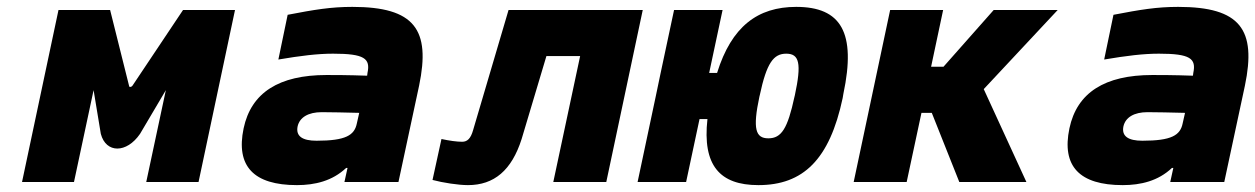

<svg xmlns="http://www.w3.org/2000/svg" viewBox="-20 -529 3648 558"><path d="M150 -500 44 0H195L252 -267L273 -140C288 -83 348 -83 387 -140L462 -267L405 0H557L663 -500H512L365 -280C361 -275 355 -275 355 -280L300 -500Z M1004 -509C942 -509 894 -501 816 -486L789 -356C854 -367 903 -373 948 -373C1039 -373 1057 -359 1048 -317L1047 -309C992 -311 950 -311 929 -311C791 -311 710 -260 688 -156C665 -46 717 9 843 9C895 9 946 -3 986 -41H990L981 0H1138L1198 -280C1232 -443 1185 -509 1004 -509ZM845 -162C851 -188 876 -203 915 -203C941 -203 984 -202 1024 -201L1017 -170C1010 -136 985 -120 900 -120C859 -120 839 -133 845 -162Z M1496 -125 1568 -366H1666L1588 0H1742L1848 -500H1458L1355 -151C1348 -126 1338 -117 1323 -117C1308 -117 1286 -120 1263 -125L1237 -6C1267 2 1312 9 1340 9C1416 9 1467 -34 1496 -125Z M1833 0H1974L2013 -183H2036C2021 -48 2072 9 2184 9C2314 9 2391 -65 2429 -244L2431 -256C2469 -435 2424 -509 2294 -509C2182 -509 2106 -452 2064 -317H2041L2080 -500H1939L1900 -317L1886 -250ZM2187 -248 2188 -252C2208 -346 2228 -373 2265 -373C2303 -373 2310 -345 2290 -252L2289 -248C2269 -155 2251 -127 2213 -127C2176 -127 2167 -154 2187 -248Z M2567 -500 2461 0H2615L2658 -201H2688L2768 0H2963L2839 -270L3054 -500H2868L2722 -335H2686L2721 -500Z M3404 -509C3342 -509 3294 -501 3216 -486L3189 -356C3254 -367 3303 -373 3348 -373C3439 -373 3457 -359 3448 -317L3447 -309C3392 -311 3350 -311 3329 -311C3191 -311 3110 -260 3088 -156C3065 -46 3117 9 3243 9C3295 9 3346 -3 3386 -41H3390L3381 0H3538L3598 -280C3632 -443 3585 -509 3404 -509ZM3245 -162C3251 -188 3276 -203 3315 -203C3341 -203 3384 -202 3424 -201L3417 -170C3410 -136 3385 -120 3300 -120C3259 -120 3239 -133 3245 -162Z"/></svg>

Font: LT Wave Mono Black
Style: Italic
Weight: 900
Designer: Daniel Lyons
Version: Version 2.5 (Glyphs App)